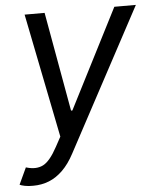

<svg xmlns="http://www.w3.org/2000/svg" viewBox="-84 -591 683 841"><g transform="rotate(-5 257.0 -171.0)"><path d="M28.3 204.1Q7.3 204.6 -9 201.2Q-25.4 197.8 -31.2 194.3L2.9 121.1L6.3 122.1Q48.3 134.3 78.6 118.9Q108.9 103.5 141.6 43L165 0L55.7 -545.9H143.6L221.7 -109.4H227.5L450.2 -545.9H544.9L210 79.1Q187 122.6 158.7 150.4Q130.4 178.2 97.9 191.2Q65.4 204.1 28.3 204.1Z"/></g></svg>

Font: Inter Tight
Style: Italic
Weight: 400
Italic angle: -9.39999°
Designer: Rasmus Andersson
Foundry: rsms
Version: Version 3.002